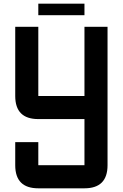

<svg xmlns="http://www.w3.org/2000/svg" viewBox="-20 -1020 665 1040"><path d="M62.5 -875H187.5V-500H437.5V-875H562.5V-125Q562.5 0 437.5 0H187.5Q62.5 0 62.5 -125V-250H187.5V-125H437.5V-375H187.5Q62.5 -375 62.5 -500ZM187.5 -937.5V-1000H437.5V-937.5Z"/></svg>

Font: Oldtimer
Style: Regular
Weight: 400
Designer: GGBotNet
Foundry: GGBotNet
Version: 1.00